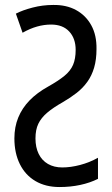

<svg xmlns="http://www.w3.org/2000/svg" viewBox="-20 -744 453 774"><path d="M194 -724Q247 -725 286.5 -703.5Q326 -682 348 -642Q370 -602 369 -546Q369 -504 359.5 -471.5Q350 -439 332 -414Q314 -389 289 -369.5Q264 -350 233 -332Q194 -310 170 -289.5Q146 -269 134.5 -245Q123 -221 123 -186Q123 -150 136 -123.5Q149 -97 173.5 -83Q198 -69 231 -69Q265 -69 303 -79Q341 -89 375 -108V-23Q343 -7 303.5 1.5Q264 10 220 10Q164 10 123 -14Q82 -38 60 -82.5Q38 -127 38 -186Q38 -232 53.5 -270Q69 -308 99 -339Q129 -370 174 -395Q215 -418 239.5 -438Q264 -458 274.5 -482.5Q285 -507 285 -543Q285 -589 259 -617Q233 -645 186 -645Q158 -645 129.5 -637Q101 -629 71 -612L44 -689Q71 -703 111.5 -713.5Q152 -724 194 -724Z"/></svg>

Font: Noto Sans ExtraCondensed
Style: Regular
Weight: 400
Width: 2
Designer: Monotype Design Team
Foundry: Monotype Imaging Inc.
Version: Version 2.013